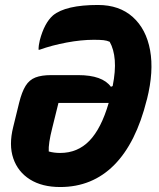

<svg xmlns="http://www.w3.org/2000/svg" viewBox="-20 -736 640 772"><path d="M374 -716Q460 -716 514 -667.5Q568 -619 583.5 -534Q599 -449 571 -337L570 -334Q527 -161 439 -72.5Q351 16 222 16Q149 16 100.5 -14.5Q52 -45 33.5 -99Q15 -153 33 -225L57 -323Q68 -367 83 -391Q98 -415 122.5 -424.5Q147 -434 186 -434H294Q392 -434 426 -387L433 -390Q445 -450 441.5 -494Q438 -538 421 -568Q410 -573 396 -574.5Q382 -576 357 -576Q307 -576 248 -565Q189 -554 139 -536H135Q135 -554 140 -574Q158 -643 193 -674Q244 -716 374 -716ZM222 -121Q292 -121 339.5 -170Q387 -219 417 -322H215L190 -221Q174 -158 176 -127Q197 -121 222 -121Z"/></svg>

Font: Recursive Mn Csl St XBd
Style: Italic
Weight: 800
Italic angle: -15°
Monospace: yes
Version: Version 1.079;hotconv 1.0.112;makeotfexe 2.5.65598; ttfautoh